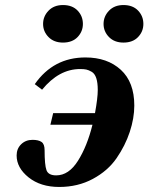

<svg xmlns="http://www.w3.org/2000/svg" viewBox="-20 -730 589 762"><path d="M470 -710Q507 -710 528 -688Q549 -666 549 -635Q549 -605 528 -583Q507 -561 470 -561Q434 -561 412.5 -583Q391 -605 391 -635Q391 -665 412.5 -687.5Q434 -710 470 -710ZM230 -710Q267 -710 288 -688Q309 -666 309 -635Q309 -605 288 -583Q267 -561 230 -561Q194 -561 172.5 -583Q151 -605 151 -635Q151 -665 172.5 -687.5Q194 -710 230 -710ZM46 -113Q46 -140 64 -157.5Q82 -175 109 -175Q133 -175 145 -166.5Q157 -158 157 -134Q157 -75 164.5 -54.5Q172 -34 203 -34Q253 -34 289.5 -92Q326 -150 347 -235H180L191 -281H357Q368 -341 368 -373Q368 -402 362 -420Q356 -438 344 -445Q332 -452 322.5 -454Q313 -456 298 -456Q214 -456 147 -374L118 -396Q192 -502 319 -502Q406 -502 459.5 -453Q513 -404 513 -311Q513 -261 495 -206.5Q477 -152 442.5 -102Q408 -52 348.5 -20Q289 12 215 12Q141 12 93.5 -26Q46 -64 46 -113Z"/></svg>

Font: Lingua Franca
Style: Bold Italic
Weight: 700
Italic angle: -13°
Version: Version 1.19